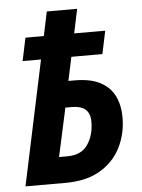

<svg xmlns="http://www.w3.org/2000/svg" viewBox="-53 -789 615 832"><g transform="rotate(-5 254.0 -373.5)"><path d="M24 0 139 -542H59L80 -642H160L182 -747H314L292 -642H427L406 -542H271L249 -439H276Q346 -439 388.5 -416Q431 -393 450 -353Q469 -313 469 -262Q469 -191 439.5 -131.5Q410 -72 350 -36Q290 0 198 0ZM217 -114Q277 -114 305 -155Q333 -196 333 -253Q333 -291 313 -308Q293 -325 254 -325H226L180 -114Z"/></g></svg>

Font: Noto Sans Condensed
Style: Bold Italic
Weight: 700
Width: 3
Italic angle: -12°
Designer: Monotype Design Team
Foundry: Monotype Imaging Inc.
Version: Version 2.013; ttfautohint (v1.8.4.7-5d5b)